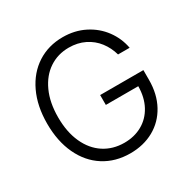

<svg xmlns="http://www.w3.org/2000/svg" viewBox="-162 -872 1029 1037"><g transform="rotate(-30 352.5 -353.5)"><path d="M358.4 -651.4Q290 -651.4 236.3 -615.7Q182.6 -580.1 151.9 -512.9Q121.1 -445.8 121.1 -353.5Q121.1 -261.7 151.9 -194.3Q182.6 -127 237.5 -91.3Q292.5 -55.7 363.3 -55.7Q426.3 -55.7 475.1 -83.3Q523.9 -110.8 551.8 -162.4Q579.6 -213.9 580.1 -283.2H377.9V-344.7H647.5V-284.2Q647.5 -195.3 611.1 -128.7Q574.7 -62 510.3 -26.1Q445.8 9.8 363.3 9.8Q270.5 9.8 200.2 -34.9Q129.9 -79.6 91.3 -161.9Q52.7 -244.1 52.7 -353.5Q52.7 -462.9 91.6 -545.2Q130.4 -627.4 199.7 -672.1Q269 -716.8 358.4 -716.8Q433.1 -716.8 493.7 -686Q554.2 -655.3 593 -602.8Q631.8 -550.3 643.6 -486.3H571.3Q558.1 -533.7 529.3 -571Q500.5 -608.4 456.8 -629.9Q413.1 -651.4 358.4 -651.4Z"/></g></svg>

Font: Pretendard GOV Light
Style: Regular
Weight: 300
Designer: Base glyphs from Inter by Rasmus Andersson; Hangeul glyphs from Noto Sans CJK(Source Han Sans) by Jang Soo-young and Kan
Foundry: Kil Hyung-jin
Version: Version 1.309